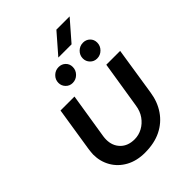

<svg xmlns="http://www.w3.org/2000/svg" viewBox="-244 -983 1118 1118"><g transform="rotate(-45 314.5 -424.0)"><path d="M600 -510 554 -214Q544 -146 509 -95Q474 -44 417.5 -16Q361 12 283 12Q216 12 166 -15.5Q116 -43 89 -90Q62 -137 62 -194Q62 -203 63.5 -214.5Q65 -226 66 -236L109 -510H224L179 -228Q178 -221 177.5 -214.5Q177 -208 177 -202Q177 -151 209 -118.5Q241 -86 296 -86Q330 -86 360.5 -102.5Q391 -119 412.5 -149Q434 -179 440 -221L486 -510ZM474 -573Q449 -573 432 -590.5Q415 -608 415 -632Q415 -659 434.5 -678Q454 -697 481 -697Q506 -697 523 -680.5Q540 -664 540 -639Q540 -612 520.5 -592.5Q501 -573 474 -573ZM273 -573Q248 -573 231 -590.5Q214 -608 214 -632Q214 -659 233.5 -678Q253 -697 280 -697Q305 -697 322 -680.5Q339 -664 339 -639Q339 -612 319.5 -592.5Q300 -573 273 -573ZM318 -737 425 -860H534L427 -737Z"/></g></svg>

Font: MuseoModerno Medium
Style: Italic
Weight: 500
Italic angle: -9°
Designer: Pablo Cosgaya, Héctor Gatti, Marcela Romero, and the Authors of The MuseoModerno Project.
Foundry: Omnibus-Type Team
Version: Version 1.003